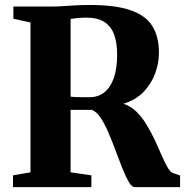

<svg xmlns="http://www.w3.org/2000/svg" viewBox="-20 -770 761 790"><path d="M33.5 0V-48.5L105.5 -61V-677.5L35 -693V-743H183Q214.5 -743 240.2 -744.8Q266 -746.5 291.8 -748Q317.5 -749.5 350 -749.5Q454.5 -749.5 517 -728Q579.5 -706.5 606.8 -662.8Q634 -619 634 -552.5Q634 -511 618.5 -468.2Q603 -425.5 570.8 -392Q538.5 -358.5 488 -343Q518 -333.5 541.8 -310Q565.5 -286.5 584.2 -255.2Q603 -224 618.2 -191Q633.5 -158 646 -129Q658.5 -100 669.8 -80.8Q681 -61.5 692 -58L721 -48V0H535Q522.5 0 510 -21.2Q497.5 -42.5 484 -76.2Q470.5 -110 456.2 -148.8Q442 -187.5 426.5 -223.8Q411 -260 394 -285.5Q377 -311 358 -318Q348.5 -318 336.8 -318Q325 -318 313 -318Q301 -318 290 -318Q279 -318 270.5 -318V-61L356 -48.5V0ZM348.5 -370Q384 -370 409.5 -390.2Q435 -410.5 448.5 -449.8Q462 -489 462 -545Q462 -594 449.5 -628Q437 -662 409 -679.8Q381 -697.5 334 -697.5Q318 -697.5 306.5 -696.5Q295 -695.5 286.5 -694.2Q278 -693 270.5 -692V-372.5Q279 -371 294.5 -370.5Q310 -370 325.2 -370Q340.5 -370 348.5 -370Z"/></svg>

Font: Merriweather 60pt ExtraBold
Style: Regular
Weight: 800
Version: Version 2.100